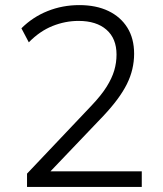

<svg xmlns="http://www.w3.org/2000/svg" viewBox="-20 -733 640 753"><path d="M86 0V-52L339 -319Q377 -359 398 -392.5Q419 -426 428 -456.5Q437 -487 437 -519Q437 -582 397.5 -616.5Q358 -651 288 -651Q236 -651 186 -631Q136 -611 93 -567L64 -622Q108 -666 166.5 -689.5Q225 -713 291 -713Q357 -713 405 -690Q453 -667 479.5 -624.5Q506 -582 506 -522Q506 -492 499 -462Q492 -432 477.5 -403Q463 -374 440 -343Q417 -312 385 -278L175 -58V-61H536V0Z"/></svg>

Font: Nunito Sans 8pt Light
Style: Regular
Weight: 300
Version: Version 3.101;gftools[0.9.27]